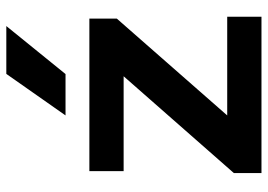

<svg xmlns="http://www.w3.org/2000/svg" viewBox="-140 -708 848 608"><g transform="rotate(-90 284.0 -404.0)"><path d="M40 0V-87.5L346.5 -436.5H46V-545H529V-458L222.5 -108.5H535V0ZM222.5 -620.5 354 -808H505.5L353.5 -620.5Z"/></g></svg>

Font: Encode Sans Expanded SemiBold
Style: Regular
Weight: 600
Width: 7
Designer: Multiple Designers
Foundry: Impallari Type
Version: Version 3.000; ttfautohint (v1.8.3) -l 8 -r 50 -G 200 -x 14 